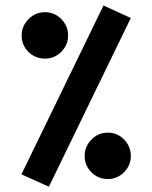

<svg xmlns="http://www.w3.org/2000/svg" viewBox="-20 -683 564 713"><path d="M364.3 -662.6 465.8 -616.2 161.6 10.3 59.6 -35.6ZM60.5 -551.3Q60.5 -586.4 85.9 -612.1Q111.3 -637.7 147 -637.7Q182.6 -637.7 207.8 -612.1Q232.9 -586.4 232.9 -551.3Q232.9 -515.6 207.5 -490.5Q182.1 -465.3 147 -465.3Q111.3 -465.3 85.9 -490Q60.5 -514.6 60.5 -551.3ZM294.4 -104Q294.4 -139.2 319.6 -164.8Q344.7 -190.4 380.4 -190.4Q416 -190.4 440.9 -164.8Q465.8 -139.2 465.8 -104Q465.8 -68.8 440.7 -43.5Q415.5 -18.1 380.4 -18.1Q344.7 -18.1 319.6 -43Q294.4 -67.9 294.4 -104Z"/></svg>

Font: Vazirmatn FD
Style: Bold
Weight: 700
Designer: Saber Rastikerdar
Foundry: Saber Rastikerdar
Version: Version 33.001